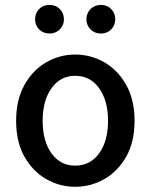

<svg xmlns="http://www.w3.org/2000/svg" viewBox="-20 -734 602 767"><path d="M280.3 12.2Q218.3 12.2 164.3 -18.8Q110.4 -49.8 77.4 -108.6Q44.4 -167.5 44.4 -251.5Q44.4 -335 77.4 -394.3Q110.4 -453.6 164.3 -484.9Q218.3 -516.1 280.3 -516.1Q343.3 -516.1 397.2 -484.9Q451.2 -453.6 484.4 -394.3Q517.6 -335 517.6 -251.5Q517.6 -167.5 484.4 -108.6Q451.2 -49.8 397.2 -18.8Q343.3 12.2 280.3 12.2ZM280.3 -72.3Q340.3 -72.3 376 -121.3Q411.6 -170.4 411.6 -251.5Q411.6 -332 376 -381.6Q340.3 -431.2 280.3 -431.2Q221.2 -431.2 185.8 -381.6Q150.4 -332 150.4 -251.5Q150.4 -170.4 185.8 -121.3Q221.2 -72.3 280.3 -72.3ZM177.7 -600.1Q152.3 -600.1 136.2 -616.7Q120.1 -633.3 120.1 -656.7Q120.1 -681.2 136.2 -697.8Q152.3 -714.4 177.7 -714.4Q202.6 -714.4 219 -697.8Q235.4 -681.2 235.4 -656.7Q235.4 -633.3 219 -616.7Q202.6 -600.1 177.7 -600.1ZM383.3 -600.1Q357.9 -600.1 341.6 -616.7Q325.2 -633.3 325.2 -656.7Q325.2 -681.2 341.6 -697.8Q357.9 -714.4 383.3 -714.4Q408.2 -714.4 424.3 -697.8Q440.4 -681.2 440.4 -656.7Q440.4 -633.3 424.3 -616.7Q408.2 -600.1 383.3 -600.1Z"/></svg>

Font: Akatab SemiBold
Style: Regular
Weight: 600
Designer: SIL Global
Foundry: SIL Global
Version: Version 4.100